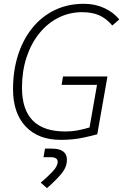

<svg xmlns="http://www.w3.org/2000/svg" viewBox="-20 -723 645 1006"><path d="M298.3 9.8Q180.7 9.8 114.5 -60.3Q48.3 -130.4 48.3 -255.4Q48.3 -352.1 74.2 -433.6Q100.1 -515.1 148.7 -575.7Q197.3 -636.2 265.9 -669.7Q334.5 -703.1 419.9 -703.1Q478 -703.1 526.6 -680.7Q575.2 -658.2 605 -621.1L568.4 -589.4Q536.1 -627 499.3 -643.1Q462.4 -659.2 410.2 -659.2Q343.3 -659.2 285.9 -630.1Q228.5 -601.1 185.8 -548.1Q143.1 -495.1 119.1 -422.6Q95.2 -350.1 95.2 -263.2Q95.2 -34.2 320.8 -34.2Q358.9 -34.2 391.4 -40.8Q423.8 -47.4 449.2 -55.2L488.3 -278.3H302.7L310.1 -322.3H543L489.7 -19.5Q468.8 -13.2 416 -1.7Q363.3 9.8 298.3 9.8ZM226.1 262.7 193.4 233.9Q225.1 207.5 253.7 178Q282.2 148.4 282.2 124.5Q282.2 100.6 244.6 100.6H208L215.8 55.7H252.4Q330.6 55.7 330.6 114.7Q330.6 153.8 299.6 189.9Q268.6 226.1 226.1 262.7Z"/></svg>

Font: Cascadia Mono PL ExtraLight
Style: Italic
Weight: 200
Italic angle: -10°
Monospace: yes
Designer: Aaron Bell
Foundry: Saja Typeworks
Version: Version 2404.023; ttfautohint (v1.8.4)